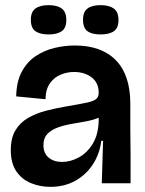

<svg xmlns="http://www.w3.org/2000/svg" viewBox="-20 -713 563 747"><path d="M176 14Q136 14 100.5 -0.5Q65 -15 43.5 -46.5Q22 -78 22 -129Q22 -176 40 -206Q58 -236 89 -254Q120 -272 158.5 -282Q197 -292 238 -299Q292 -308 319 -314Q346 -320 355 -328.5Q364 -337 364 -352Q364 -391 336.5 -412Q309 -433 268 -433Q242 -433 217 -423Q192 -413 175 -390Q158 -367 157 -327L43 -338Q44 -395 64.5 -433.5Q85 -472 118.5 -494.5Q152 -517 192 -526.5Q232 -536 271 -536Q375 -536 431 -478.5Q487 -421 487 -309V-213Q488 -160 488 -106.5Q488 -53 488 0H376Q377 -41 378.5 -81Q380 -121 381 -165H374Q368 -115 342 -74.5Q316 -34 273.5 -10Q231 14 176 14ZM222 -83Q254 -83 286.5 -100.5Q319 -118 341 -154Q363 -190 364 -246V-255Q343 -246 315.5 -241Q288 -236 259 -231Q230 -226 205 -217Q180 -208 164.5 -192Q149 -176 149 -148Q149 -117 169 -100Q189 -83 222 -83ZM371 -579Q338 -579 320.5 -591.5Q303 -604 303 -636Q303 -667 320.5 -680Q338 -693 371 -693Q404 -693 422.5 -680Q441 -667 441 -635Q441 -604 423 -591.5Q405 -579 371 -579ZM169 -579Q136 -579 118 -591.5Q100 -604 100 -636Q100 -667 118 -680Q136 -693 169 -693Q202 -693 220 -680Q238 -667 238 -635Q238 -604 220 -591.5Q202 -579 169 -579Z"/></svg>

Font: Bricolage Grotesque 96pt SemiBold
Style: Regular
Weight: 600
Designer: Mathieu Triay
Foundry: Atelier Triay
Version: Version 1.001; ttfautohint (v1.8.4.7-5d5b);gftools[0.9.33.de